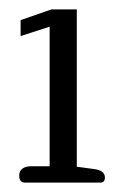

<svg xmlns="http://www.w3.org/2000/svg" viewBox="-20 -781 277 410"><path d="M21 -406Q21 -416 28 -421Q35 -426 46 -426H86V-724L24 -704V-738L90 -761H144V-425L181 -420Q204 -417 204 -402Q204 -391 194 -391H34Q21 -391 21 -406Z"/></svg>

Font: Maitree
Style: Regular
Weight: 400
Designer: CadsonDemak Team
Foundry: CadsonDemak
Version: Version 1.000